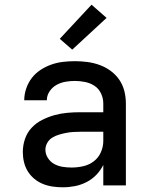

<svg xmlns="http://www.w3.org/2000/svg" viewBox="-20 -788 640 816"><path d="M247 8Q226 8 204.5 5Q183 2 163 -6Q143 -14 126 -28Q109 -42 98 -60Q87 -78 82 -99Q77 -120 77 -142Q77 -170 86 -197Q95 -224 114 -244.5Q133 -265 158.5 -278Q184 -291 211 -298.5Q238 -306 265.5 -308.5Q293 -311 321 -311H419V-348Q419 -370 409.5 -390.5Q400 -411 382 -423Q364 -435 342 -439.5Q320 -444 298 -444Q278 -444 258 -440.5Q238 -437 220 -427Q202 -417 190.5 -399.5Q179 -382 179 -362H83Q83 -387 91.5 -412Q100 -437 115.5 -457Q131 -477 152.5 -491Q174 -505 198 -513.5Q222 -522 247.5 -525Q273 -528 298 -528Q325 -528 351.5 -524.5Q378 -521 403 -512Q428 -503 450 -487Q472 -471 487 -449Q502 -427 508.5 -401Q515 -375 515 -348V0H419V-87Q407 -63 389 -44.5Q371 -26 347.5 -14Q324 -2 298.5 3Q273 8 247 8ZM284 -76Q309 -76 333.5 -81.5Q358 -87 378 -102Q398 -117 408.5 -140.5Q419 -164 419 -189V-228H321Q306 -228 290.5 -227Q275 -226 260 -223Q245 -220 230 -215.5Q215 -211 202 -203Q189 -195 181 -181Q173 -167 173 -152Q173 -133 183.5 -116.5Q194 -100 210.5 -91Q227 -82 246 -79Q265 -76 284 -76ZM287 -577 234 -623 369 -768 433 -712Z"/></svg>

Font: Iosevka Aile Medium
Style: Regular
Weight: 500
Designer: Belleve Invis
Foundry: Belleve Invis
Version: Version 27.3.5; ttfautohint (v1.8.4)